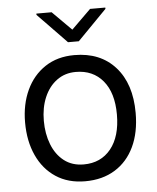

<svg xmlns="http://www.w3.org/2000/svg" viewBox="-54 -797 699 855"><g transform="rotate(-5 295.5 -369.5)"><path d="M292.6 11.4Q216.6 11.4 161.9 -24.7Q107.2 -60.7 77.8 -124.8Q48.3 -188.9 48.3 -272.7Q48.3 -353.7 77.8 -416.9Q107.2 -480.1 161.9 -516.3Q216.6 -552.6 292.6 -552.6Q408.7 -552.6 475.7 -477.6Q542.6 -402.7 542.6 -272.7Q542.6 -185.4 512.4 -121.6Q482.2 -57.9 426.1 -23.3Q370 11.4 292.6 11.4ZM292.6 -63.9Q369.3 -63.9 414.1 -119.3Q458.8 -174.7 458.8 -272.7Q458.8 -369.7 414.1 -423.5Q369.3 -477.3 292.6 -477.3Q243.6 -477.3 207.6 -450.6Q171.5 -424 151.8 -377.8Q132.1 -331.7 132.1 -272.7Q132.1 -214.5 150.6 -167.1Q169 -119.7 204.9 -91.8Q240.8 -63.9 292.6 -63.9ZM208.8 -751.4 294 -666.2 380.7 -751.4H448.9V-745.7L318.2 -612.2H269.9L140.6 -745.7V-751.4Z"/></g></svg>

Font: Interface
Style: Regular
Weight: 400
Designer: Rasmus Andersson
Foundry: rsms
Version: Version 1.8